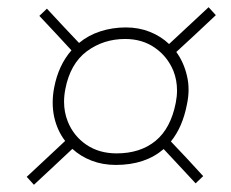

<svg xmlns="http://www.w3.org/2000/svg" viewBox="-20 -587 640 532"><path d="M74 -75 54 -97Q83 -124 109.8 -149Q136.5 -174 160.5 -196.5Q138.5 -225 130 -263.5Q126 -282.5 126 -302.5Q126 -323 130 -344Q142 -406.5 178 -447.5Q157.5 -469.5 135 -494Q112.5 -518 89 -543L110 -563Q134 -537 156 -513.5Q178 -490 199 -468Q225 -489.5 258.2 -500.2Q291.5 -511 329 -511Q364.5 -511 395.2 -498.8Q426 -486.5 448.5 -465Q471.5 -486.5 500 -513Q528.5 -539.5 558 -567L578 -545Q548 -517 520.5 -491Q492.5 -465 468.5 -443Q489.5 -414 498 -377Q502.5 -358.5 502.5 -338.5Q502.5 -319 498 -298Q486 -235 453.5 -195Q474 -173 497 -149Q519.5 -124.5 543 -99L522 -79Q498.5 -104 476 -128.5Q453.5 -152.5 433.5 -174Q382.5 -130 301 -130Q264.5 -130 234 -141.8Q203.5 -153.5 180.5 -174.5Q156.5 -152 129.8 -127Q103 -102 74 -75ZM303 -162Q368.5 -162 410.8 -196.5Q453 -231 467 -302Q470.5 -320 470.5 -336.5Q470.5 -365 460.5 -390.5Q444 -430.5 409 -454.8Q374 -479 327 -479Q266.5 -479 220.5 -444.8Q174.5 -410.5 161 -340Q157.5 -322 157.5 -305Q157.5 -276.5 167.5 -251Q183.5 -210.5 219 -186.2Q254.5 -162 303 -162Z"/></svg>

Font: Heraclito Thin
Style: Italic
Weight: 100
Italic angle: -12°
Designer: Kostas Bartsokas (font) & Cristiano Sobral (main changes)
Foundry: Kostas Bartsokas (font) & Cristiano Sobral (main changes)
Version: Version 1.00;July 8, 2020;FontCreator 13.0.0.2655 64-bit